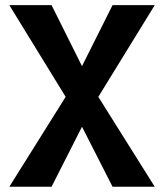

<svg xmlns="http://www.w3.org/2000/svg" viewBox="-20 -713 626 733"><path d="M409.7 0 255.9 -302.2 15.6 -693.4H176.8L336.9 -372.6L570.8 0ZM15.6 0 249 -372.6 409.7 -693.4H570.8L330.1 -302.2L176.8 0Z"/></svg>

Font: Cascadia Mono
Style: Regular
Weight: 400
Monospace: yes
Designer: Aaron Bell
Foundry: Saja Typeworks
Version: Version 2102.003